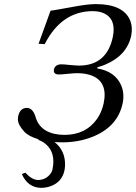

<svg xmlns="http://www.w3.org/2000/svg" viewBox="-20 -678 659 931"><path d="M85.9 166 103 159.2Q133.3 192.9 162.6 194.8Q203.1 194.8 226.1 162.6Q232.4 152.8 234.4 144Q251.5 63 201.7 20.5Q185.1 6.8 165 0L167.5 -2.4Q119.1 -16.6 98.1 -39.1Q66.4 -73.7 66.9 -99.1Q66.9 -107.4 68.4 -115.2Q75.7 -149.4 103 -154.3Q106.9 -154.8 109.9 -154.8Q138.7 -154.8 152.3 -111.8Q153.8 -107.4 154.8 -103Q183.1 -25.4 292 -23.9Q396.5 -23.9 451.7 -103Q473.6 -135.7 482.4 -175.8Q504.4 -278.3 427.7 -310.5Q397.9 -322.8 355.5 -323.2Q338.4 -323.2 306.2 -319.8Q278.3 -316.9 265.6 -316.9Q239.7 -316.9 241.2 -337.4Q241.7 -340.3 241.7 -341.8Q247.6 -365.2 275.9 -366.2Q289.6 -366.2 320.3 -362.8Q351.6 -359.9 364.7 -359.9Q497.6 -361.3 526.9 -498Q544.9 -583.5 485.8 -612.8Q461.9 -624 428.7 -624Q277.8 -623 196.8 -463.9L167 -465.8L225.1 -626Q239.7 -627.4 351.1 -647.9Q406.2 -657.7 443.8 -658.2Q576.7 -658.2 610.4 -580.6Q624.5 -546.4 616.2 -504.9Q595.7 -409.2 490.2 -364.7Q471.7 -356.9 452.6 -352.1L451.7 -346.2Q537.6 -332 567.4 -264.6Q584.5 -224.1 574.7 -176.8Q550.8 -63.5 428.7 -14.6Q362.3 11.7 285.6 12.2Q264.6 12.2 244.6 10.7Q297.9 53.7 295.4 125Q294.9 137.7 292.5 148.9Q279.8 208 218.8 227.1Q199.2 232.9 178.7 232.9Q114.7 231.4 85.9 166Z"/></svg>

Font: Linux Libertine Display Slanted O
Style: Slanted
Weight: 400
Designer: Philipp H. Poll
Foundry: Philipp H. Poll
Version: Version 5.0.9